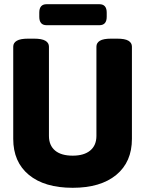

<svg xmlns="http://www.w3.org/2000/svg" viewBox="-20 -886 691 914"><path d="M326 8Q192 8 117.5 -53.5Q43 -115 43 -225V-664Q43 -682 60 -692Q77 -702 114 -702H142Q179 -702 196 -692Q213 -682 213 -664V-239Q213 -194 242 -169.5Q271 -145 326 -145Q380 -145 409.5 -169.5Q439 -194 439 -239V-664Q439 -682 455.5 -692Q472 -702 509 -702H537Q575 -702 591.5 -692Q608 -682 608 -664V-225Q608 -115 533.5 -53.5Q459 8 326 8ZM202 -766Q167 -766 167 -806V-826Q167 -866 202 -866H453Q488 -866 488 -826V-806Q488 -766 453 -766Z"/></svg>

Font: Asap Semi Condensed ExtraBold
Style: Regular
Weight: 800
Width: 4
Designer: Pablo Cosgaya
Foundry: Omnibus-Type
Version: Version 3.001; ttfautohint (v1.8.4.7-5d5b)